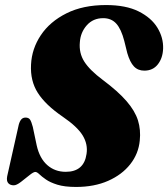

<svg xmlns="http://www.w3.org/2000/svg" viewBox="-20 -731 667 761"><path d="M281.5 10Q236 10 207.2 1Q178.5 -8 161.8 -19.8Q145 -31.5 135.8 -40.5Q126.5 -49.5 120 -49.5Q112.5 -49.5 96.2 -36.2Q80 -23 62.8 -9.8Q45.5 3.5 34.5 3.5Q20.5 3.5 12.8 -5Q5 -13.5 8.5 -32.5L52.5 -228.5Q55.5 -245 62.2 -255Q69 -265 81 -265Q93.5 -265 99 -257Q104.5 -249 110 -228L125.5 -154.5Q137 -103.5 167.2 -76.8Q197.5 -50 240.5 -50Q313 -50 323 -121Q329 -159 307.8 -194Q286.5 -229 228.5 -268.5Q160.5 -315 130 -362.8Q99.5 -410.5 103 -475Q106 -538 142 -591.8Q178 -645.5 243.5 -678.2Q309 -711 400 -711Q479 -711 529.5 -685.8Q580 -660.5 604 -621Q628 -581.5 626.5 -538Q625 -500.5 605.5 -475.8Q586 -451 552 -451Q526.5 -451 510.8 -467.8Q495 -484.5 484.5 -520.5L472.5 -569Q460.5 -615.5 441 -637.2Q421.5 -659 389 -659Q349 -659 324 -630.8Q299 -602.5 296.5 -563.5Q292.5 -521 314 -487Q335.5 -453 387 -414.5Q448 -369 481.5 -330.2Q515 -291.5 526.8 -254Q538.5 -216.5 534 -174Q529 -121.5 496.2 -80Q463.5 -38.5 408.5 -14.2Q353.5 10 281.5 10Z"/></svg>

Font: Fraunces 144pt S050 Black
Style: Italic
Weight: 900
Italic angle: -16°
Version: Version 1.000; ttfautohint (v1.8.3)